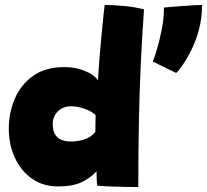

<svg xmlns="http://www.w3.org/2000/svg" viewBox="-20 -750 834 774"><path d="M372 -1.5Q370.5 -10.5 369.8 -28.5Q369 -46.5 369 -60Q353.5 -40 316.2 -19.2Q279 1.5 213.5 1.5Q153 1.5 108.5 -30Q64 -61.5 39.8 -114.5Q15.5 -167.5 15.5 -231Q15.5 -296.5 40 -353Q64.5 -409.5 114 -444.5Q163.5 -479.5 238.5 -479.5Q287 -479.5 324.5 -463.2Q362 -447 375 -425.5Q377 -464.5 381 -513.5Q385 -562.5 389.2 -608.8Q393.5 -655 397.2 -688.5Q401 -722 402 -730Q437 -730 481.2 -725.8Q525.5 -721.5 560.5 -712Q552.5 -598.5 547.2 -485.5Q542 -372.5 539.8 -252.2Q537.5 -132 537.5 4Q523.5 4 491.8 3.5Q460 3 426.2 1.8Q392.5 0.5 372 -1.5ZM266.5 -179.5Q292 -179.5 318.8 -187.5Q345.5 -195.5 364.5 -218.5Q364.5 -236.5 364.8 -255.2Q365 -274 365.5 -286Q350 -301.5 320.8 -311.5Q291.5 -321.5 267 -321.5Q233.5 -321.5 213 -300.8Q192.5 -280 192.5 -249.5Q192.5 -179.5 266.5 -179.5ZM794.5 -730Q794.5 -676.5 781.8 -629.8Q769 -583 750.5 -546.5Q732 -510 715.2 -486.5Q698.5 -463 690 -456Q681.5 -460 660.5 -470.2Q639.5 -480.5 619.8 -490.2Q600 -500 596 -502Q602.5 -517 613 -552.2Q623.5 -587.5 632.2 -632.2Q641 -677 641 -719.5Q647 -720.5 667.2 -722Q687.5 -723.5 712.8 -725.5Q738 -727.5 760.8 -728.8Q783.5 -730 794.5 -730Z"/></svg>

Font: Grandstander Black
Style: Regular
Weight: 900
Designer: Tyler Finck
Foundry: Etcetera Type Co
Version: Version 1.200; ttfautohint (v1.8.3)